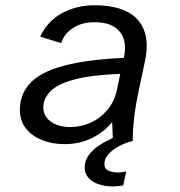

<svg xmlns="http://www.w3.org/2000/svg" viewBox="-20 -527 672 718"><path d="M401.7 170.3Q374.6 170.3 350.4 162.5Q326.2 154.7 311.4 138.8Q296.6 122.9 296.6 100.5Q296.6 73.6 312.1 52.8Q327.6 32 351.8 16.1Q376.1 0.2 401.9 -11L399.4 -70.7Q372.4 -36.1 326.4 -12.1Q280.4 12 220.2 12Q176.5 12 138.8 -2.6Q101 -17.1 77.8 -45.6Q54.5 -74 54.5 -115.3Q54.5 -208.5 147 -255Q239.4 -301.5 442.9 -310.7L443.9 -315.4Q451.6 -349.3 443.4 -378.4Q435.2 -407.4 408.4 -425.7Q381.7 -443.9 332.6 -443.9Q285.8 -443.9 252.7 -422.1Q219.6 -400.3 208.8 -365.7L130.3 -390.1Q157.9 -448.4 212.2 -477.9Q266.5 -507.4 334.8 -507.4Q405.2 -507.4 452.5 -484.7Q499.7 -462 518.5 -414.7Q537.4 -367.3 520.8 -292L499.5 -191.5Q485.7 -126.3 480.7 -79.1Q475.8 -31.9 476.4 0Q450.8 6.2 426.6 18.8Q402.3 31.5 386.3 48.6Q370.4 65.6 370.4 85.7Q370.4 105 386.4 111.5Q402.4 118 421.1 118Q428.7 118 437.5 116.8Q446.2 115.7 452.1 114.7L440.8 166.3Q431.1 168.3 421.2 169.3Q411.2 170.3 401.7 170.3ZM243.7 -51.9Q281.9 -51.9 317.9 -67.8Q353.8 -83.7 380.9 -115.1Q407.9 -146.5 417.8 -193.3L429.8 -250.9Q319.2 -246.4 256.3 -229.2Q193.5 -212 167.7 -184.9Q142 -157.8 142 -125.5Q142 -92 170.5 -72Q199.1 -51.9 243.7 -51.9Z"/></svg>

Font: Atkinson Hyperlegible Mono ExtraLight
Style: Italic
Weight: 200
Italic angle: -12°
Monospace: yes
Designer: Elliott Scott, Megan Eiswerth, Linus Boman, Theodore Petrosky, Letters from Sweden
Foundry: Applied Design Works, Letters from Sweden
Version: Version 2.001